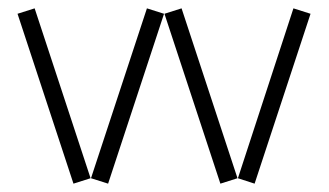

<svg xmlns="http://www.w3.org/2000/svg" viewBox="-20 -428 788 460"><path d="M22 -395 156 12 197 -1 63 -408ZM198 -1 239 12 373 -395 332 -408ZM374 -395 508 12 549 -1 415 -408ZM550 -1 590 12 724 -395 683 -408Z"/></svg>

Font: Anthony
Style: Regular
Weight: 400
Designer: Sun Young Oh
Foundry: Velvetyne Type Foundry
Version: Version 1.000;hotconv 1.0.109;makeotfexe 2.5.65596